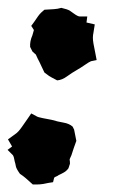

<svg xmlns="http://www.w3.org/2000/svg" viewBox="-50 -453 311 499"><path d="M142.6 -116.2Q144.5 -108.4 145.5 -101.6Q146.5 -94.7 148.4 -86.9Q144.5 -77.1 141.6 -67.9Q138.7 -58.6 135.7 -49.8Q132.8 -43 131.8 -41Q130.9 -39.1 130.9 -38.1Q130.9 -37.1 131.3 -35.6Q131.8 -34.2 131.8 -27.3L127.9 -15.6Q123 -8.8 116.2 -4.9Q109.4 -1 102.5 2Q100.6 3.9 96.7 5.4Q92.8 6.8 90.8 8.8L87.9 20.5L75.2 22.5Q58.6 26.4 46.9 26.4H35.2Q23.4 15.6 16.6 9.8Q9.8 3.9 2 -1Q-7.8 -14.6 -8.8 -21Q-9.8 -27.3 -11.7 -33.2Q-13.7 -45.9 -16.6 -49.8L-30.3 -63.5L-18.6 -72.3L-29.3 -90.8Q-17.6 -99.6 -11.7 -103.5Q-5.9 -107.4 -2 -111.8Q2 -116.2 6.8 -123Q11.7 -129.9 22.5 -145.5L31.2 -158.2L43.9 -151.4Q47.9 -148.4 61 -146Q74.2 -143.6 84 -141.6Q100.6 -136.7 115.2 -134.3Q129.9 -131.8 138.7 -124ZM196.3 -389.6Q194.3 -375 192.9 -368.2Q191.4 -361.3 191.4 -355Q191.4 -348.6 192.9 -339.8Q194.3 -331.1 198.2 -312.5L201.2 -296.9L186.5 -293.9Q181.6 -292 170.4 -284.2Q159.2 -276.4 150.4 -271.5Q136.7 -263.7 124 -254.4Q111.3 -245.1 98.6 -244.1Q83 -252 77.1 -255.9Q71.3 -259.8 65.4 -264.6Q60.5 -274.4 56.6 -283.2Q52.7 -292 47.9 -300.8Q44.9 -307.6 43.9 -309.6Q43 -311.5 42.5 -312Q42 -312.5 40.5 -313.5Q39.1 -314.5 34.2 -319.3L28.3 -331.1Q27.3 -345.7 34.2 -361.3Q36.1 -369.1 38.1 -375L31.2 -385.7L39.1 -396.5Q45.9 -406.2 48.8 -410.6Q51.8 -415 56.6 -419.9L65.4 -427.7Q81.1 -428.7 90.3 -429.2Q99.6 -429.7 109.4 -432.6Q126 -428.7 131.3 -425.3Q136.7 -421.9 141.6 -418Q152.3 -410.2 157.2 -410.2H176.8L174.8 -394.5Z"/></svg>

Font: Permanent Marker
Style: Regular
Weight: 400
Designer: Font Diner, Inc
Foundry: Font Diner, Inc
Version: Version 1.000